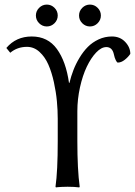

<svg xmlns="http://www.w3.org/2000/svg" viewBox="-20 -818 592 841"><path d="M232.9 -200.2V-297.9Q232.9 -335.4 229.2 -374.8Q225.6 -414.1 216.1 -457.8Q206.5 -501.5 191.9 -534.9Q177.2 -568.4 153.1 -590.6Q128.9 -612.8 98.1 -612.8Q55.7 -612.8 24.9 -586.9L7.8 -607.9Q50.3 -658.2 119.1 -658.2Q189.5 -658.2 229.2 -603.5Q269 -548.8 282.2 -455.1H284.2Q291 -483.4 301.5 -510.7Q312 -538.1 328.4 -565.2Q344.7 -592.3 364.7 -612.5Q384.8 -632.8 412.1 -645.5Q439.5 -658.2 470.2 -658.2Q505.9 -658.2 528.3 -634.5Q550.8 -610.8 550.8 -582Q541 -567.4 525.9 -555.7Q510.7 -543.9 496.1 -543.9Q492.2 -543.9 487.1 -554.4Q481.9 -564.9 479 -579.1Q472.2 -611.8 445.8 -611.8Q423.8 -611.8 401.1 -587.9Q378.4 -564 360.1 -525.6Q341.8 -487.3 330.3 -435.3Q318.8 -383.3 318.8 -331.1V-200.2Q318.8 -75.2 329.1 0L327.1 2.9Q306.6 0 275.9 0Q262.2 0 249.5 0.7Q236.8 1.5 231 2L225.1 2.9L223.1 0Q232.9 -67.9 232.9 -200.2ZM340.3 -716.3Q326.2 -730.5 326.2 -750Q326.2 -769.5 340.3 -783.7Q354.5 -797.9 374 -797.9Q393.6 -797.9 407.7 -783.7Q421.9 -769.5 421.9 -750Q421.9 -730.5 407.7 -716.3Q393.6 -702.1 374 -702.1Q354.5 -702.1 340.3 -716.3ZM151.4 -716.3Q137.2 -730.5 137.2 -750Q137.2 -769.5 151.4 -783.7Q165.5 -797.9 185.1 -797.9Q204.6 -797.9 218.8 -783.7Q232.9 -769.5 232.9 -750Q232.9 -730.5 218.8 -716.3Q204.6 -702.1 185.1 -702.1Q165.5 -702.1 151.4 -716.3Z"/></svg>

Font: Linear Smooth
Style: Regular
Weight: 400
Designer: Philipp H. Poll, Flanker
Foundry: Philipp H. Poll, reworked by Flanker
Version: Version 1.061 | FøM Fix